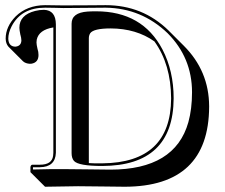

<svg xmlns="http://www.w3.org/2000/svg" viewBox="-20 -666 874 745"><path d="M129.4 -452.6Q129.4 -423.8 102.5 -418.9Q98.6 -418.5 95.7 -418.5Q79.1 -419.4 69.3 -428.2L12.7 -484.9Q2.4 -496.6 2 -516.1Q2 -562.5 40.5 -602.1Q84.5 -645.5 154.8 -646Q168 -646 189.9 -645.5Q211.9 -645 226.1 -645Q263.2 -645 332.5 -645.5Q376 -646 390.1 -646Q533.2 -646 633.8 -547.9Q635.7 -545.9 636.7 -544.9L693.4 -488.3Q791 -390.6 791.5 -253.9Q791.5 -252.4 791.5 -251.5Q790 57.6 464.4 58.6Q435.1 58.6 379.9 57.6Q318.4 56.6 282.7 56.6L154.8 58.6L98.1 2V-18.1Q99.6 -25.9 105 -26.9H134.8Q181.2 -26.9 186 -61Q186.5 -66.9 187 -73.2V-559.6Q130.9 -550.3 122.6 -512.2Q121.6 -506.3 121.6 -501.5Q121.6 -493.2 125.5 -476.6Q129.4 -465.3 129.4 -452.6ZM579.1 -505.4Q508.8 -555.2 409.7 -555.7Q343.3 -555.7 330.1 -537.1Q324.7 -528.3 324.7 -517.6V-33.2Q345.2 -31.7 377 -32.2Q642.6 -34.7 644 -284.2Q643.1 -417 579.1 -505.4ZM63 -508.8Q62.5 -520.5 59.6 -529.3V-530.3L59.1 -530.8Q55.2 -550.3 55.2 -558.1Q55.2 -607.9 116.2 -623.5Q133.8 -627.9 150.9 -627.9Q196.3 -626 196.8 -571.8V-73.2Q194.8 -18.1 134.8 -17.1H107.9V-8.3Q184.1 -10.3 226.1 -9.8Q262.2 -9.8 323.7 -8.8Q378.9 -7.8 408.2 -7.8Q659.2 -7.8 710.9 -191.9Q725.1 -243.2 725.1 -308.1Q725.1 -441.9 630.4 -537.1Q529.3 -634.3 390.1 -636.2Q376 -636.2 332.5 -635.7Q262.7 -635.3 226.1 -634.8Q211.9 -634.8 189.5 -635.7Q168 -636.2 154.8 -636.2Q63 -636.2 25.4 -564.5Q12.2 -538.6 12.2 -516.1Q13.2 -485.8 39.1 -484.9Q62 -486.8 63 -508.8ZM257.8 -71.8V-574.2Q257.8 -616.7 319.3 -621.1Q332.5 -622.1 353 -622.1Q532.7 -622.1 610.4 -474.1Q653.8 -390.6 653.8 -284.2Q652.3 -22.9 377 -22Q284.7 -22 267.1 -41.5Q257.8 -52.2 257.8 -71.8Z"/></svg>

Font: Linux Biolinum Shadow O
Style: Bold
Weight: 700
Designer: Philipp H. Poll
Foundry: Philipp H. Poll
Version: Version 0.9.2